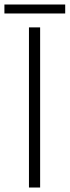

<svg xmlns="http://www.w3.org/2000/svg" viewBox="-28 -836 311 856"><path d="M-8.3 -815.9H262.7V-775.9H-8.3ZM101.1 0V-713.9H150.9V0Z"/></svg>

Font: Zoram GWebM Light
Style: Regular
Weight: 300
Foundry: Ascender Corporation
Version: Version 1.000